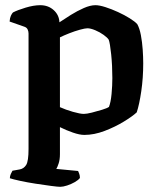

<svg xmlns="http://www.w3.org/2000/svg" viewBox="-20 -520 618 740"><path d="M212 200Q203 200 176.5 196.5Q150 193 117.5 188Q85 183 57.5 177Q30 171 18 167Q18 159 21.5 151Q25 143 28 138L56 133Q72 130 81 115.5Q90 101 90 54V-391Q90 -399 86.5 -406.5Q83 -414 74 -417L17 -437Q18 -451 22 -459.5Q26 -468 30 -472Q47 -481 78.5 -490.5Q110 -500 135 -500Q166 -500 187 -481Q208 -462 209 -434Q228 -447 253 -462.5Q278 -478 303 -489Q328 -500 348 -500Q363 -500 386.5 -492.5Q410 -485 435 -473.5Q460 -462 480 -449.5Q500 -437 509 -427Q518 -411 523 -384.5Q528 -358 530 -329Q532 -300 532 -276Q532 -220 524.5 -168.5Q517 -117 507 -87Q491 -72 457.5 -51.5Q424 -31 383.5 -15.5Q343 0 305 0Q287 0 261 -9Q235 -18 211 -30V74Q211 95 206 110Q201 125 197 131L281 139Q283 143 285.5 150Q288 157 288 166Q282 174 268 182Q254 190 238.5 195Q223 200 212 200ZM303 -81Q314 -81 334 -86Q354 -91 373.5 -97Q393 -103 400 -108Q407 -126 410 -158Q413 -190 413 -219Q413 -267 408.5 -310.5Q404 -354 399 -367Q394 -375 379.5 -385.5Q365 -396 347 -403.5Q329 -411 317 -411Q308 -411 288 -405.5Q268 -400 246.5 -391.5Q225 -383 211 -376V-107Q233 -97 261 -89Q289 -81 303 -81Z"/></svg>

Font: Texturina SemiBold
Style: Regular
Weight: 600
Designer: Guillermo Torres Carreño
Foundry: Omnibus-Type
Version: Version 1.002; ttfautohint (v1.8.3)